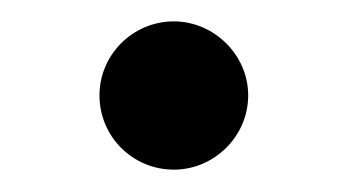

<svg xmlns="http://www.w3.org/2000/svg" viewBox="-20 -150 321 177"><path d="M140.3 6.4C177.2 6.4 208.8 -24.1 208.8 -62.1C208.8 -99.4 177.2 -130.3 140.3 -130.3C102.3 -130.3 71.7 -99.4 71.7 -62.1C71.7 -24.1 102.3 6.4 140.3 6.4Z"/></svg>

Font: Inter 465
Style: Regular
Weight: 400
Designer: Rasmus Andersson
Foundry: rsms
Version: Version 3.019;Glyphs 3.1.2 (3151)